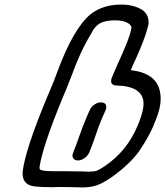

<svg xmlns="http://www.w3.org/2000/svg" viewBox="-20 -820 723 840"><path d="M339 0 305 -1Q278 -2 234 -2Q222 -2 210 -1Q160 -1 134 -4Q79 -10 79 -60V-69Q91 -166 184 -390L201 -430Q217 -468 227.5 -497Q238 -526 249 -553Q321 -727 394 -770Q443 -800 511 -800Q560 -800 597 -780Q630 -761 630 -722V-716Q623 -679 594 -608Q579 -572 562 -536L552 -513Q661 -501 679 -423Q683 -407 683 -389Q683 -347 662 -297L651 -269Q632 -224 593 -165Q554 -106 466 -43Q429 -18 402.5 -9Q376 0 339 0ZM368 -69Q392 -69 404 -73.5Q416 -78 438 -93Q536 -159 582 -270Q598 -308 604 -335Q608 -352 608 -366Q608 -443 489 -446Q474 -446 468 -456Q466 -461 466 -466Q466 -472 469 -480L494 -538Q514 -581 532 -625Q550 -669 555 -698V-699Q555 -711 536 -721Q517 -731 483 -731Q438 -731 414 -716Q395 -703 383 -681V-680Q345 -618 318 -552Q307 -527 298 -501Q286 -469 270 -430L254 -392Q167 -181 153 -90V-86Q153 -83 154 -80Q159 -71 215 -71H262Q310 -71 336 -70ZM321 -118Q307 -118 300 -128Q297 -133 297 -139Q297 -145 300 -152Q314 -187 327 -224.5Q340 -262 355 -298Q364 -320 374 -341Q381 -355 394.5 -363.5Q408 -372 421 -372Q438 -372 443 -362Q445 -357 445 -352Q445 -345 442 -338L424 -297Q410 -264 398 -227Q386 -190 370 -152Q364 -138 349.5 -128Q335 -118 321 -118Z"/></svg>

Font: Bubblez Graffiti
Style: Italic
Weight: 400
Italic angle: -22.5°
Designer: GGBotNet
Foundry: GGBotNet
Version: 1.00